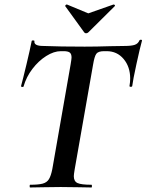

<svg xmlns="http://www.w3.org/2000/svg" viewBox="-20 -828 647 848"><path d="M113 -12Q150 -12 168.5 -17Q187 -22 196 -36.5Q205 -51 211 -81L292 -544Q296 -568 296 -574Q296 -590 288 -596Q280 -602 261 -602H249Q218 -602 184 -580.5Q150 -559 123 -523.5Q96 -488 84 -446Q83 -443 77.5 -444Q72 -445 73 -448Q81 -477 97 -544Q113 -611 120 -647Q121 -650 127 -649.5Q133 -649 132 -646Q129 -625 171 -625Q245 -622 354 -622Q405 -622 467 -624L530 -625Q560 -625 575 -630Q590 -635 596 -650Q598 -653 603 -652.5Q608 -652 607 -648Q598 -616 582.5 -544.5Q567 -473 564 -448Q563 -444 557 -444.5Q551 -445 552 -449Q555 -466 555 -481Q555 -533 526 -567.5Q497 -602 451 -602H440Q414 -602 405.5 -590.5Q397 -579 391 -542L310 -81Q306 -57 306 -50Q306 -27 322.5 -19.5Q339 -12 384 -12Q386 -12 386 -6Q386 0 384 0Q349 0 329 -1L248 -2L170 -1Q150 0 113 0Q111 0 111 -6Q111 -12 113 -12ZM268 -802Q268 -804 271 -806.5Q274 -809 276 -808L370 -769L481 -808H482Q485 -808 487 -805.5Q489 -803 487 -801L370 -685Q366 -681 360 -681Q355 -681 352 -685L268 -801Z"/></svg>

Font: Cormorant Garamond
Style: Bold Italic
Weight: 700
Italic angle: -10°
Designer: Christian Thalmann (Catharsis Fonts)
Foundry: Catharsis Fonts
Version: Version 4.000